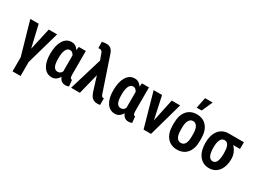

<svg xmlns="http://www.w3.org/2000/svg" viewBox="-48 -1582 3456 2587"><g transform="rotate(30 1680.0 -289.0)"><path d="M289.1 -47.9V203.6H164.1V-47.9ZM215.8 -127.9 305.2 -528.3H435.1L285.2 0H201.7ZM148.4 -528.3 242.7 -126 252 0H168.9L18.1 -528.3Z M484.9 -249V-259.3Q484.9 -320.8 496.1 -371.6Q507.3 -422.4 529.5 -460Q551.8 -497.6 584.2 -517.8Q616.7 -538.1 659.2 -538.1Q689.9 -538.1 713.9 -525.4Q737.8 -512.7 755.6 -488.8Q773.4 -464.8 785.6 -431.6Q797.9 -398.4 805.7 -357.7Q813.5 -316.9 817.4 -270V-247.6Q812 -191.9 801 -144.5Q790 -97.2 771.2 -62.7Q752.4 -28.3 724.6 -9.3Q696.8 9.8 658.2 9.8Q616.2 9.8 584 -9.3Q551.8 -28.3 529.5 -63Q507.3 -97.7 496.1 -145Q484.9 -192.4 484.9 -249ZM610.4 -259.3V-249Q610.4 -216.3 614.3 -188Q618.2 -159.7 627.4 -138.9Q636.7 -118.2 652.3 -106.4Q668 -94.7 691.4 -94.7Q713.9 -94.7 729.5 -105.5Q745.1 -116.2 755.1 -136Q765.1 -155.8 771.5 -182.4Q777.8 -209 781.2 -239.7V-273.9Q778.8 -307.6 772.5 -336.7Q766.1 -365.7 755.6 -387.5Q745.1 -409.2 729.5 -421.4Q713.9 -433.6 691.9 -433.6Q668.9 -433.6 653.6 -419.7Q638.2 -405.8 628.4 -381.8Q618.7 -357.9 614.5 -326.7Q610.4 -295.4 610.4 -259.3ZM772.9 -528.3H881.8V-165Q881.8 -145.5 883.5 -132.6Q885.3 -119.6 888.9 -112.1Q892.6 -104.5 897.2 -101.3Q901.9 -98.1 907.7 -98.1Q910.2 -98.1 911.9 -98.9Q913.6 -99.6 914.6 -100.1L925.3 -2.9Q911.1 5.4 898.4 7.8Q885.7 10.3 870.6 10.3Q846.2 10.3 826.9 1.5Q807.6 -7.3 793 -25.6Q778.3 -43.9 768.8 -72.3Q759.3 -100.6 756.3 -140.1V-415Z M1182.1 -351.1 1094.2 0H958L1121.6 -541.5L1206.5 -539.1ZM1074.2 -752Q1096.2 -752 1113.8 -746.3Q1131.3 -740.7 1145 -729.5Q1158.7 -718.3 1168.5 -702.6Q1178.2 -687 1185.1 -667.5L1360.4 -148.4Q1364.3 -134.3 1369.6 -122.6Q1375 -110.8 1382.1 -104.2Q1389.2 -97.7 1398.4 -97.7Q1402.3 -97.7 1405.3 -97.7Q1408.2 -97.7 1411.6 -98.1L1412.1 4.9Q1403.3 6.8 1392.3 8.1Q1381.3 9.3 1366.7 9.3Q1335 9.3 1311.5 -2.2Q1288.1 -13.7 1272 -37.4Q1255.9 -61 1243.2 -98.1L1127.4 -471.2L1079.6 -601.6Q1074.7 -618.2 1067.6 -628.2Q1060.5 -638.2 1051.8 -642.3Q1043 -646.5 1032.2 -646.5Q1026.9 -646.5 1021.2 -646.2Q1015.6 -646 1008.8 -645.5L1006.8 -742.7Q1020 -747.1 1039.8 -749.5Q1059.6 -752 1074.2 -752Z M1467.3 -249V-259.3Q1467.3 -320.8 1478.5 -371.6Q1489.7 -422.4 1512 -460Q1534.2 -497.6 1566.7 -517.8Q1599.1 -538.1 1641.6 -538.1Q1672.4 -538.1 1696.3 -525.4Q1720.2 -512.7 1738 -488.8Q1755.9 -464.8 1768.1 -431.6Q1780.3 -398.4 1788.1 -357.7Q1795.9 -316.9 1799.8 -270V-247.6Q1794.4 -191.9 1783.4 -144.5Q1772.5 -97.2 1753.7 -62.7Q1734.9 -28.3 1707 -9.3Q1679.2 9.8 1640.6 9.8Q1598.6 9.8 1566.4 -9.3Q1534.2 -28.3 1512 -63Q1489.7 -97.7 1478.5 -145Q1467.3 -192.4 1467.3 -249ZM1592.8 -259.3V-249Q1592.8 -216.3 1596.7 -188Q1600.6 -159.7 1609.9 -138.9Q1619.1 -118.2 1634.8 -106.4Q1650.4 -94.7 1673.8 -94.7Q1696.3 -94.7 1711.9 -105.5Q1727.5 -116.2 1737.5 -136Q1747.6 -155.8 1753.9 -182.4Q1760.3 -209 1763.7 -239.7V-273.9Q1761.2 -307.6 1754.9 -336.7Q1748.5 -365.7 1738 -387.5Q1727.5 -409.2 1711.9 -421.4Q1696.3 -433.6 1674.3 -433.6Q1651.4 -433.6 1636 -419.7Q1620.6 -405.8 1610.8 -381.8Q1601.1 -357.9 1596.9 -326.7Q1592.8 -295.4 1592.8 -259.3ZM1755.4 -528.3H1864.3V-165Q1864.3 -145.5 1866 -132.6Q1867.7 -119.6 1871.3 -112.1Q1875 -104.5 1879.6 -101.3Q1884.3 -98.1 1890.1 -98.1Q1892.6 -98.1 1894.3 -98.9Q1896 -99.6 1897 -100.1L1907.7 -2.9Q1893.6 5.4 1880.9 7.8Q1868.2 10.3 1853 10.3Q1828.6 10.3 1809.3 1.5Q1790 -7.3 1775.4 -25.6Q1760.7 -43.9 1751.2 -72.3Q1741.7 -100.6 1738.8 -140.1V-415Z M2127.4 -100.1 2218.8 -528.3H2349.1L2201.2 0H2122.1ZM2067.9 -528.3 2161.1 -99.1 2164.6 0H2085.4L1937 -528.3Z M2396 -244.6V-283.2Q2396 -345.2 2411.1 -392.8Q2426.3 -440.4 2454.1 -472.7Q2481.9 -504.9 2520.8 -521.5Q2559.6 -538.1 2606.9 -538.1Q2655.3 -538.1 2694.1 -521.5Q2732.9 -504.9 2761 -472.7Q2789.1 -440.4 2804 -392.8Q2818.8 -345.2 2818.8 -283.2V-244.6Q2818.8 -182.6 2804 -135.3Q2789.1 -87.9 2761 -55.4Q2732.9 -22.9 2694.1 -6.6Q2655.3 9.8 2607.9 9.8Q2560.5 9.8 2521.7 -6.6Q2482.9 -22.9 2454.6 -55.4Q2426.3 -87.9 2411.1 -135.3Q2396 -182.6 2396 -244.6ZM2521.5 -283.2V-244.6Q2521.5 -206.1 2527.3 -178Q2533.2 -149.9 2544.7 -131.3Q2556.2 -112.8 2572 -103.8Q2587.9 -94.7 2607.9 -94.7Q2629.4 -94.7 2645.5 -103.8Q2661.6 -112.8 2672.4 -131.3Q2683.1 -149.9 2688.5 -178Q2693.8 -206.1 2693.8 -244.6V-283.2Q2693.8 -320.8 2687.7 -349.1Q2681.6 -377.4 2670.4 -396Q2659.2 -414.6 2643.1 -424.1Q2627 -433.6 2606.9 -433.6Q2587.4 -433.6 2571.8 -424.1Q2556.2 -414.6 2544.7 -396Q2533.2 -377.4 2527.3 -349.1Q2521.5 -320.8 2521.5 -283.2ZM2557.6 -613.8 2591.3 -780.8H2709.5L2634.8 -613.8Z M2896 -258.8V-269Q2896 -324.7 2909.7 -372.1Q2923.3 -419.4 2949.7 -454.3Q2976.1 -489.3 3015.1 -508.8Q3054.2 -528.3 3104 -528.3Q3114.3 -523.9 3123.3 -509.8Q3132.3 -495.6 3147.2 -480.7Q3162.1 -465.8 3188 -458Q3220.2 -441.4 3247.3 -410.4Q3274.4 -379.4 3291.3 -338.4Q3308.1 -297.4 3308.1 -249.5V-239.3Q3308.1 -187.5 3294.9 -142.3Q3281.7 -97.2 3255.9 -63Q3230 -28.8 3192.1 -9.3Q3154.3 10.3 3105 10.3Q3054.2 10.3 3015.4 -10Q2976.6 -30.3 2950 -66.7Q2923.3 -103 2909.7 -152.1Q2896 -201.2 2896 -258.8ZM3021 -269V-258.8Q3021 -224.6 3025.4 -195.1Q3029.8 -165.5 3039.3 -142.8Q3048.8 -120.1 3064.9 -107.4Q3081.1 -94.7 3105 -94.7Q3127 -94.7 3142.1 -107.4Q3157.2 -120.1 3166 -142.8Q3174.8 -165.5 3178.7 -195.1Q3182.6 -224.6 3182.6 -258.8V-269Q3182.6 -300.3 3179 -328.1Q3175.3 -356 3166.3 -377.4Q3157.2 -398.9 3142.1 -411.1Q3127 -423.3 3104.5 -423.3Q3081.1 -423.3 3064.9 -411.1Q3048.8 -398.9 3039.3 -377.4Q3029.8 -356 3025.4 -328.1Q3021 -300.3 3021 -269ZM3341.3 -528.3V-423.3H3104V-528.3Z"/></g></svg>

Font: Roboto Condensed SemiBold
Style: Regular
Weight: 600
Designer: Christian Robertson
Foundry: Google
Version: Version 3.008; 2023